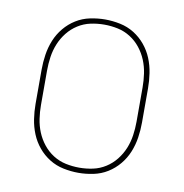

<svg xmlns="http://www.w3.org/2000/svg" viewBox="-66 -591 632 661"><g transform="rotate(10 250.0 -260.0)"><path d="M250 8Q224 8 197.5 2.5Q171 -3 148.5 -17Q126 -31 109 -51.5Q92 -72 82 -96.5Q72 -121 68 -147.5Q64 -174 64 -200V-320Q64 -346 68 -372.5Q72 -399 82 -423.5Q92 -448 109 -468.5Q126 -489 148.5 -503Q171 -517 197.5 -522.5Q224 -528 250 -528Q276 -528 302.5 -522.5Q329 -517 351.5 -503Q374 -489 391 -468.5Q408 -448 418 -423.5Q428 -399 432 -372.5Q436 -346 436 -320V-200Q436 -174 432 -147.5Q428 -121 418 -96.5Q408 -72 391 -51.5Q374 -31 351.5 -17Q329 -3 302.5 2.5Q276 8 250 8ZM250 -10Q274 -10 297.5 -15Q321 -20 341.5 -33Q362 -46 377 -65Q392 -84 401 -106Q410 -128 413.5 -152Q417 -176 417 -200V-320Q417 -344 413.5 -368Q410 -392 401 -414Q392 -436 377 -455Q362 -474 341.5 -487Q321 -500 297.5 -505Q274 -510 250 -510Q226 -510 202.5 -505Q179 -500 158.5 -487Q138 -474 123 -455Q108 -436 99 -414Q90 -392 86.5 -368Q83 -344 83 -320V-200Q83 -176 86.5 -152Q90 -128 99 -106Q108 -84 123 -65Q138 -46 158.5 -33Q179 -20 202.5 -15Q226 -10 250 -10Z"/></g></svg>

Font: Iosevka SS18 Thin
Style: Regular
Weight: 100
Monospace: yes
Designer: Belleve Invis
Foundry: Belleve Invis
Version: Version 25.1.1; ttfautohint (v1.8.4)